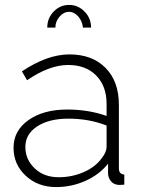

<svg xmlns="http://www.w3.org/2000/svg" viewBox="-20 -750 577 780"><path d="M205 -638H172Q172 -676 198 -703Q224 -730 261 -730Q297 -730 323.5 -703Q350 -676 350 -638H317Q314 -665 297.5 -683.5Q281 -702 261 -702Q239 -702 222 -682.5Q205 -663 205 -638ZM35 -150Q35 -219 95.5 -262Q156 -305 253 -305Q340 -305 413 -279V-328Q413 -400 371 -443Q329 -486 257 -486Q180 -486 90 -424L69 -460Q172 -529 262 -529Q355 -529 409 -474Q463 -419 463 -324V-66Q463 -42 485 -41V0Q463 2 460 1Q441 -1 430.5 -14Q420 -27 419 -44V-85Q383 -40 326.5 -15Q270 10 208 10Q134 10 84.5 -36Q35 -82 35 -150ZM393 -107Q413 -132 413 -154V-240Q342 -268 258 -268Q179 -268 131 -236.5Q83 -205 83 -153Q83 -102 121 -66Q159 -30 218 -30Q273 -30 320.5 -51Q368 -72 393 -107Z"/></svg>

Font: Raleway-v4020 Light
Style: Regular
Weight: 300
Designer: Matt McInerney, Pablo Impallari, Rodrigo Fuenzalida
Foundry: Matt McInerney, Pablo Impallari, Rodrigo Fuenzalida
Version: Version 4.020;PS 004.020;hotconv 1.0.88;makeotf.lib2.5.64775